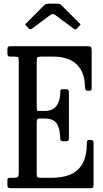

<svg xmlns="http://www.w3.org/2000/svg" viewBox="-20 -994 546 1014"><path d="M54.5 -695H37Q24.5 -695 21.8 -699.8Q19 -704.5 19 -716V-731Q19 -742.5 22 -746.2Q25 -750 36 -750H437Q454.5 -750 459.2 -746.8Q464 -743.5 464 -726V-535Q464 -523 463.5 -519Q463 -515 450 -515H445Q434 -515 431.8 -519.8Q429.5 -524.5 429 -534Q427.5 -595 404.5 -630.2Q381.5 -665.5 344.5 -680.2Q307.5 -695 264 -695H196Q182.5 -695 178.2 -691.2Q174 -687.5 174 -673V-430Q174 -408 181 -408H217Q258.5 -408 278.5 -435.5Q298.5 -463 298.5 -507Q298 -517 301.2 -520Q304.5 -523 312 -523H328.5Q344 -523 344 -508V-268Q344 -256 341.5 -252Q339 -248 328 -248H311.5Q307 -248 302.2 -250.8Q297.5 -253.5 298 -265Q297.5 -309 281.8 -338.5Q266 -368 214 -368H190.5Q181 -368 177.5 -363.8Q174 -359.5 174 -346V-77Q174 -63 177.8 -59Q181.5 -55 196 -55H254Q307.5 -55 348.8 -71Q390 -87 414 -127Q438 -167 439 -239Q439 -249 441.8 -252Q444.5 -255 451 -255H455Q464.5 -255 469.2 -252.5Q474 -250 474 -240V-17Q474 -6.5 471 -3.2Q468 0 458 0H39Q28 0 23.5 -3Q19 -6 19 -18V-41Q19 -51 23 -53Q27 -55 37 -55H52Q70.5 -55 74.8 -59.8Q79 -64.5 79 -83V-674Q79 -689.5 74.5 -692.2Q70 -695 54.5 -695ZM130 -845 119 -857Q113.5 -862.5 113.5 -864.5Q113.5 -866.5 119 -872L213 -966Q221.5 -974.5 239.5 -974.5H282Q292 -974.5 296.2 -972.5Q300.5 -970.5 305 -966L401 -870Q405 -866.5 405.2 -865Q405.5 -863.5 401.5 -859.5L385 -843Q379.5 -837.5 377.5 -837.8Q375.5 -838 369 -842.5L271.5 -915Q258.5 -924.5 246.5 -915.5L148 -842Q139.5 -835.5 130 -845Z"/></svg>

Font: Besley* Condensed
Style: Regular
Weight: 400
Width: 3
Designer: Owen Earl
Foundry: indestructible type*
Version: Version 3.000; ttfautohint (v1.8.3)